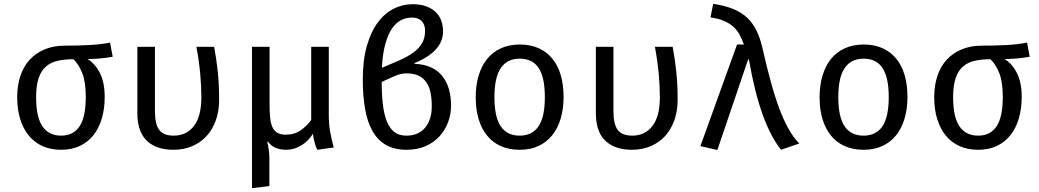

<svg xmlns="http://www.w3.org/2000/svg" viewBox="-20 -772 5440 1005"><path d="M429 -264Q429 -343 410.5 -389.5Q392 -436 364 -462Q319 -462 283 -454Q247 -446 221.5 -424.5Q196 -403 182.5 -364Q169 -325 169 -263Q169 -160 202 -111Q235 -62 300 -62Q364 -62 396.5 -111Q429 -160 429 -264ZM528 -264Q528 -203 513 -152Q498 -101 469 -64.5Q440 -28 397.5 -8Q355 12 300 12Q245 12 202 -7.5Q159 -27 130 -63Q101 -99 85.5 -149.5Q70 -200 70 -263Q70 -324 86.5 -374Q103 -424 135 -459Q167 -494 213.5 -513.5Q260 -533 320 -533Q383 -533 444 -536Q505 -539 556 -549L570 -475Q502 -463 438 -463Q477 -440 502.5 -390.5Q528 -341 528 -264Z M699 -527H791V-191Q791 -122 813.5 -92Q836 -62 889 -62Q956 -62 995 -112.5Q1034 -163 1034 -263Q1034 -320 1028 -386Q1022 -452 1008 -527H1101Q1113 -462 1120 -396.5Q1127 -331 1127 -250Q1127 -190 1109.5 -141.5Q1092 -93 1060.5 -59Q1029 -25 985 -6.5Q941 12 888 12Q838 12 802 -2Q766 -16 743 -41Q720 -66 709.5 -101Q699 -136 699 -177Z M1391 -527V-231Q1391 -192 1393.5 -161.5Q1396 -131 1404.5 -110Q1413 -89 1430 -78Q1447 -67 1476 -67Q1521 -67 1554 -90Q1587 -113 1609 -144V-527H1701V-170Q1701 -118 1709.5 -75Q1718 -32 1727 0L1641 12Q1633 -2 1626.5 -27Q1620 -52 1618 -72Q1595 -34 1557 -11Q1519 12 1480 12Q1413 12 1383 -30L1379 -29Q1384 -8 1387 14Q1390 36 1390 56V202L1299 213V-527Z M1879 -356Q1879 -458 1900.5 -532.5Q1922 -607 1958 -655Q1994 -703 2041 -726.5Q2088 -750 2139 -750Q2183 -750 2213.5 -738Q2244 -726 2263 -706.5Q2282 -687 2290.5 -661.5Q2299 -636 2299 -608Q2299 -554 2260.5 -512.5Q2222 -471 2150 -442V-438Q2200 -436 2236 -419.5Q2272 -403 2295.5 -373.5Q2319 -344 2330 -304.5Q2341 -265 2341 -219Q2341 -174 2325.5 -132.5Q2310 -91 2280.5 -58.5Q2251 -26 2207.5 -7Q2164 12 2108 12Q2045 12 2001 -13Q1957 -38 1930 -85.5Q1903 -133 1891 -201.5Q1879 -270 1879 -356ZM2107 -62Q2170 -62 2205 -103.5Q2240 -145 2240 -215Q2240 -254 2234 -285.5Q2228 -317 2212.5 -340Q2197 -363 2171.5 -375.5Q2146 -388 2107 -388Q2080 -388 2050 -375.5Q2020 -363 1978 -343Q1978 -278 1984 -226Q1990 -174 2004.5 -137.5Q2019 -101 2043.5 -81.5Q2068 -62 2107 -62ZM2136 -680Q2107 -680 2081 -667.5Q2055 -655 2033.5 -625Q2012 -595 1997.5 -544Q1983 -493 1979 -417Q2030 -438 2071.5 -456.5Q2113 -475 2143 -496.5Q2173 -518 2189 -545.5Q2205 -573 2205 -611Q2205 -643 2187.5 -661.5Q2170 -680 2136 -680Z M2832 -264Q2832 -367 2799.5 -416Q2767 -465 2701 -465Q2635 -465 2601.5 -416Q2568 -367 2568 -263Q2568 -160 2601 -111Q2634 -62 2700 -62Q2766 -62 2799 -111Q2832 -160 2832 -264ZM2470 -263Q2470 -324 2485 -375Q2500 -426 2529 -462.5Q2558 -499 2601.5 -519Q2645 -539 2701 -539Q2757 -539 2800 -519.5Q2843 -500 2872 -464Q2901 -428 2915.5 -377.5Q2930 -327 2930 -264Q2930 -203 2915 -152Q2900 -101 2871 -64.5Q2842 -28 2799 -8Q2756 12 2700 12Q2644 12 2601 -7.5Q2558 -27 2529 -63Q2500 -99 2485 -149.5Q2470 -200 2470 -263Z M3099 -527H3191V-191Q3191 -122 3213.5 -92Q3236 -62 3289 -62Q3356 -62 3395 -112.5Q3434 -163 3434 -263Q3434 -320 3428 -386Q3422 -452 3408 -527H3501Q3513 -462 3520 -396.5Q3527 -331 3527 -250Q3527 -190 3509.5 -141.5Q3492 -93 3460.5 -59Q3429 -25 3385 -6.5Q3341 12 3288 12Q3238 12 3202 -2Q3166 -16 3143 -41Q3120 -66 3109.5 -101Q3099 -136 3099 -177Z M3838 -539H3874Q3863 -569 3850 -592.5Q3837 -616 3817 -633.5Q3797 -651 3768.5 -663Q3740 -675 3699 -681L3713 -752Q3773 -743 3816.5 -725.5Q3860 -708 3890 -680Q3920 -652 3939.5 -612.5Q3959 -573 3971 -520Q3993 -423 4014.5 -344.5Q4036 -266 4059 -204.5Q4082 -143 4107.5 -97.5Q4133 -52 4164 -21L4068 12Q4013 -58 3971.5 -173.5Q3930 -289 3900 -461H3896L3735 13L3646 -7Z M4632 -264Q4632 -367 4599.5 -416Q4567 -465 4501 -465Q4435 -465 4401.5 -416Q4368 -367 4368 -263Q4368 -160 4401 -111Q4434 -62 4500 -62Q4566 -62 4599 -111Q4632 -160 4632 -264ZM4270 -263Q4270 -324 4285 -375Q4300 -426 4329 -462.5Q4358 -499 4401.5 -519Q4445 -539 4501 -539Q4557 -539 4600 -519.5Q4643 -500 4672 -464Q4701 -428 4715.5 -377.5Q4730 -327 4730 -264Q4730 -203 4715 -152Q4700 -101 4671 -64.5Q4642 -28 4599 -8Q4556 12 4500 12Q4444 12 4401 -7.5Q4358 -27 4329 -63Q4300 -99 4285 -149.5Q4270 -200 4270 -263Z M5229 -264Q5229 -343 5210.5 -389.5Q5192 -436 5164 -462Q5119 -462 5083 -454Q5047 -446 5021.5 -424.5Q4996 -403 4982.5 -364Q4969 -325 4969 -263Q4969 -160 5002 -111Q5035 -62 5100 -62Q5164 -62 5196.5 -111Q5229 -160 5229 -264ZM5328 -264Q5328 -203 5313 -152Q5298 -101 5269 -64.5Q5240 -28 5197.5 -8Q5155 12 5100 12Q5045 12 5002 -7.5Q4959 -27 4930 -63Q4901 -99 4885.5 -149.5Q4870 -200 4870 -263Q4870 -324 4886.5 -374Q4903 -424 4935 -459Q4967 -494 5013.5 -513.5Q5060 -533 5120 -533Q5183 -533 5244 -536Q5305 -539 5356 -549L5370 -475Q5302 -463 5238 -463Q5277 -440 5302.5 -390.5Q5328 -341 5328 -264Z"/></svg>

Font: Wlorlttqgufhjawjgtejqphaquk
Style: Regular
Weight: 400
Monospace: yes
Designer: Carrois Corporate & Edenspiekermann
Foundry: Carrois Corporate GbR & Edenspiekermann AG
Version: Version 2.001